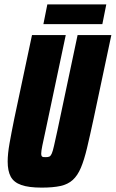

<svg xmlns="http://www.w3.org/2000/svg" viewBox="-20 -848 528 876"><path d="M170 8Q111 8 77 -4Q43 -16 29 -42Q15 -68 15 -111Q15 -146 23.5 -194Q32 -242 45 -306L126 -688H280L188 -253Q178 -208 173 -183Q168 -158 168 -147Q168 -139 170.5 -135.5Q173 -132 177.5 -131.5Q182 -131 189 -131Q199 -131 205 -133.5Q211 -136 216 -147Q221 -158 226.5 -183Q232 -208 242 -253L334 -688H488L407 -306Q390 -227 377 -172.5Q364 -118 349 -82.5Q334 -47 312 -27Q290 -7 256 0.5Q222 8 170 8ZM178 -738 196 -828H465L447 -738Z"/></svg>

Font: Saira Condensed Black
Style: Italic
Weight: 900
Width: 3
Italic angle: -12°
Designer: Hector Gatti with collaboration of the Omnibus-Type team
Foundry: Omnibus-Type
Version: Version 1.101